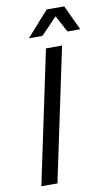

<svg xmlns="http://www.w3.org/2000/svg" viewBox="-99 -960 581 1010"><g transform="rotate(-10 191.0 -455.5)"><path d="M37 0 187 -710H273L123 0ZM108 -778 226 -911H320L382 -778H314L260 -878H276L180 -778Z"/></g></svg>

Font: Geist
Style: Italic
Weight: 400
Italic angle: -12°
Designer: Basement.studio, Andrés Briganti, Mateo Zaragoza
Foundry: Basement.studio, Vercel, Andrés Briganti, Guido Ferreyra, Mateo Zaragoza
Version: Version 1.500